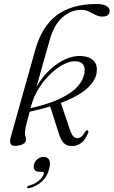

<svg xmlns="http://www.w3.org/2000/svg" viewBox="-20 -740 582 984"><path d="M432 -60Q405.5 10 345 8.5Q321 7.5 306.2 -7.5Q291.5 -22.5 280 -60L237 -194.5Q189 -180 132 -167.5Q121.5 -129 116.2 -107.8Q111 -86.5 109.5 -75.5Q108 -64.5 108 -56Q108 -46 110.5 -39.8Q113 -33.5 113 -24.5Q113 -10 97 -1.2Q81 7.5 55.5 7.5Q22 7.5 36 -40.5L160 -482Q194 -604.5 271 -662Q348 -719.5 474 -719.5Q509 -719.5 525.5 -709.5Q542 -699.5 542 -684.5Q542 -655 503.5 -655Q486 -655 469.2 -663.8Q452.5 -672.5 434.8 -681Q417 -689.5 396.5 -689.5Q345.5 -689.5 300.8 -651.8Q256 -614 233 -529Q211 -451 194.5 -393.2Q178 -335.5 167 -294.5Q193.5 -342 231.8 -378.8Q270 -415.5 313 -435.5Q356 -455.5 397.5 -453Q440.5 -450 460.5 -428Q480.5 -406 475.5 -369Q470.5 -327 426.2 -286.8Q382 -246.5 292 -212.5L335 -84.5Q344.5 -55.5 353.5 -44Q362.5 -32.5 375 -32Q396.5 -30.5 416.5 -64Q423 -73.5 428.5 -72Q435 -70.5 432 -60ZM140 -198.5Q138.5 -191.5 136.5 -185.5Q233.5 -207.5 292.2 -236.5Q351 -265.5 379.5 -298.8Q408 -332 413 -367Q421 -421 371.5 -426Q344 -428.5 309.8 -412Q275.5 -395.5 241.8 -364Q208 -332.5 180.8 -290Q153.5 -247.5 140 -198.5ZM184 140.5Q164 140.5 157 130Q150 119.5 154 104Q158.5 86 172.8 75Q187 64 204 64Q223.5 64 232 79.2Q240.5 94.5 232 125.5Q222.5 164.5 195.2 189.8Q168 215 130 224Q119.5 227 119 220.5Q119 213.5 128 211.5Q159 203.5 179.5 185.5Q200 167.5 204.5 150.5Q207 140.5 197.5 140.5Z"/></svg>

Font: Fraunces 72pt Light
Style: Italic
Weight: 300
Italic angle: -16°
Version: Version 1.000;[b76b70a41]